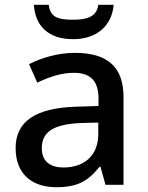

<svg xmlns="http://www.w3.org/2000/svg" viewBox="-20 -835 614 799"><path d="M453 -815H389C383 -763 337 -753 286 -753C226 -753 189 -760 183 -815H121C126 -728 181 -672 284 -672C385 -672 446 -730 453 -815ZM292 -615C220 -615 152 -594 101 -568L135 -491C181 -513 232 -532 287 -532C352 -532 390 -503 390 -424V-394L298 -391C127 -386 45 -329 45 -219C45 -107 117 -56 214 -56C304 -56 347 -82 394 -141H398L419 -66H494V-431C494 -557 427 -615 292 -615ZM317 -323 389 -325V-278C389 -184 327 -138 244 -138C191 -138 154 -162 154 -218C154 -281 194 -318 317 -323Z"/></svg>

Font: Noto Sans Malayalam UI Medium
Style: Regular
Weight: 500
Designer: Jelle Bosma - Monotype Design Team
Foundry: Monotype Imaging Inc.
Version: Version 2.104